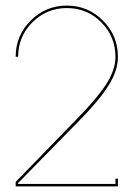

<svg xmlns="http://www.w3.org/2000/svg" viewBox="-20 -667 477 687"><path d="M401.9 -463.9V-462.9Q401.9 -414.6 368.2 -360.8Q334.5 -307.1 261.2 -232.9L44.9 -12.2V-8.8H393.1V-27.8H401.9V0H36.1V-16.1L253.9 -240.2Q328.1 -315.9 360.6 -366.7Q393.1 -417.5 393.1 -462.9V-463.9Q393.1 -536.1 342.3 -587.2Q291.5 -638.2 219.2 -638.2Q147 -638.2 95.9 -587.2Q44.9 -536.1 44.9 -463.9H36.1Q36.1 -539.6 89.8 -593.3Q143.6 -647 219.2 -647Q294.9 -647 348.4 -593.3Q401.9 -539.6 401.9 -463.9Z"/></svg>

Font: Rawengulk
Style: Ultralight
Weight: 200
Version: Version 0.92